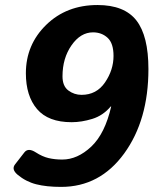

<svg xmlns="http://www.w3.org/2000/svg" viewBox="-20 -731 626 768"><path d="M83.5 -438Q83.5 -552.2 164.8 -631.6Q246.1 -710.9 370.1 -710.9Q477.5 -710.9 525.6 -649.2Q573.7 -587.4 573.7 -454.6Q573.7 -250.5 476.6 -116.9Q379.4 16.6 224.6 16.6Q166 16.6 124.8 6.1Q83.5 -4.4 50.3 -32.2Q24.9 -53.7 40 -73.2L77.6 -121.6Q92.8 -141.1 123 -121.6Q149.4 -104.5 174.6 -98.6Q199.7 -92.8 229 -92.8Q290 -92.8 345 -144.5Q399.9 -196.3 424.8 -305.2H422.9Q392.1 -268.6 349.1 -255.4Q306.2 -242.2 266.6 -242.2Q172.9 -242.2 128.2 -294.7Q83.5 -347.2 83.5 -438ZM230 -425.8Q230 -386.7 253.4 -369.1Q276.9 -351.6 306.2 -351.6Q366.2 -351.6 400.1 -401.4Q434.1 -451.2 434.1 -507.3Q434.1 -558.1 410.4 -579.8Q386.7 -601.6 352.1 -601.6Q302.2 -601.6 266.1 -549.8Q230 -498 230 -425.8Z"/></svg>

Font: Istok
Style: Bold Italic
Weight: 700
Italic angle: -13°
Designer: Andrey V. Panov
Foundry: Andrey V. Panov
Version: Version 1.0.3